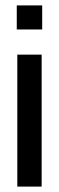

<svg xmlns="http://www.w3.org/2000/svg" viewBox="-20 -690 218 710"><path d="M42 -581V-670H136V-581ZM134 0H44V-488H134Z"/></svg>

Font: Teko Regular
Style: Regular
Weight: 400
Designer: Manushi Parikh, Jonny Pinhorn
Foundry: Indian Type Foundry
Version: Version 1.105;PS 1.0;hotconv 1.0.78;makeotf.lib2.5.61930; tt